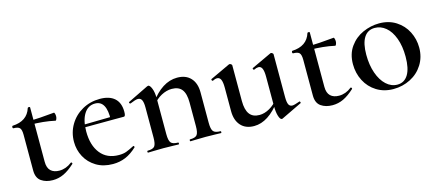

<svg xmlns="http://www.w3.org/2000/svg" viewBox="-41 -812 2681 1177"><g transform="rotate(-15 1299.0 -223.0)"><path d="M83 -77V-303Q83 -336 72.5 -347Q62 -358 32 -358Q31 -358 29.5 -360.5Q28 -363 28 -366Q28 -369 29.5 -371.5Q31 -374 32 -374Q126 -378 150 -455Q151 -459 158 -459Q165 -459 165 -455V-110Q165 -71 184.5 -52.5Q204 -34 239 -34Q281 -34 318 -63L320 -64Q323 -64 325.5 -59.5Q328 -55 325 -53Q288 -19 255 -3.5Q222 12 185 12Q142 12 112.5 -8.5Q83 -29 83 -77ZM136 -352V-376Q200 -376 298 -386Q300 -386 302.5 -378.5Q305 -371 305 -362Q305 -353 301.5 -344Q298 -335 294 -336Q222 -352 136 -352Z M370 -181Q370 -240 399 -289Q428 -338 478.5 -366.5Q529 -395 591 -395Q651 -395 683.5 -366Q716 -337 716 -280Q716 -265 713.5 -258Q711 -251 705 -251H623Q628 -375 555 -375Q510 -375 484.5 -334Q459 -293 459 -223Q459 -135 500 -83.5Q541 -32 616 -32Q644 -32 663 -39Q682 -46 713 -62L715 -63Q717 -63 719.5 -59Q722 -55 720 -53Q684 -19 647 -3.5Q610 12 567 12Q506 12 461.5 -15Q417 -42 393.5 -86Q370 -130 370 -181ZM429 -267 651 -271V-251L430 -250Z M1061 -12Q1095 -12 1106 -26Q1117 -40 1117 -81V-231Q1117 -287 1096.5 -313.5Q1076 -340 1032 -340Q999 -340 965.5 -322Q932 -304 911 -274L906 -286Q986 -398 1082 -398Q1137 -398 1167.5 -365Q1198 -332 1198 -274V-81Q1198 -40 1209.5 -26Q1221 -12 1255 -12Q1258 -12 1258 -6Q1258 0 1255 0Q1230 0 1215 -1L1158 -2L1101 -1Q1086 0 1061 0Q1058 0 1058 -6Q1058 -12 1061 -12ZM792 -12Q826 -12 837 -26Q848 -40 848 -81V-272Q848 -304 840.5 -319Q833 -334 816 -334Q801 -334 766 -319H765Q761 -319 759 -324Q757 -329 760 -330L891 -394Q897 -396 898 -396Q909 -396 919 -371Q929 -346 929 -306V-81Q929 -40 940.5 -26Q952 -12 986 -12Q989 -12 989 -6Q989 0 986 0Q961 0 946 -1L889 -2L831 -1Q817 0 792 0Q789 0 789 -6Q789 -12 792 -12Z M1349 -114V-263Q1349 -298 1341.5 -314.5Q1334 -331 1318 -331Q1305 -331 1290 -323H1289Q1285 -323 1283 -328Q1281 -333 1284 -335L1410 -394L1415 -395Q1419 -395 1424 -391Q1429 -387 1429 -384V-157Q1429 -101 1449.5 -73.5Q1470 -46 1512 -46Q1544 -46 1576.5 -64.5Q1609 -83 1630 -113L1636 -101Q1554 11 1463 11Q1409 11 1379 -22.5Q1349 -56 1349 -114ZM1722 -50Q1734 -50 1767 -62L1769 -63Q1772 -63 1774 -58Q1776 -53 1773 -51L1642 12L1638 13Q1627 13 1619 -12Q1611 -37 1611 -79V-263Q1611 -298 1603.5 -314.5Q1596 -331 1580 -331Q1568 -331 1552 -323H1551Q1547 -323 1545 -328.5Q1543 -334 1547 -335L1673 -394L1677 -395Q1681 -395 1686 -391Q1691 -387 1691 -384V-113Q1691 -79 1698 -64.5Q1705 -50 1722 -50Z M1858 -77V-303Q1858 -336 1847.5 -347Q1837 -358 1807 -358Q1806 -358 1804.5 -360.5Q1803 -363 1803 -366Q1803 -369 1804.5 -371.5Q1806 -374 1807 -374Q1901 -378 1925 -455Q1926 -459 1933 -459Q1940 -459 1940 -455V-110Q1940 -71 1959.5 -52.5Q1979 -34 2014 -34Q2056 -34 2093 -63L2095 -64Q2098 -64 2100.5 -59.5Q2103 -55 2100 -53Q2063 -19 2030 -3.5Q1997 12 1960 12Q1917 12 1887.5 -8.5Q1858 -29 1858 -77ZM1911 -352V-376Q1975 -376 2073 -386Q2075 -386 2077.5 -378.5Q2080 -371 2080 -362Q2080 -353 2076.5 -344Q2073 -335 2069 -336Q1997 -352 1911 -352Z M2145 -198Q2145 -263 2177.5 -308.5Q2210 -354 2260.5 -376.5Q2311 -399 2364 -399Q2425 -399 2470.5 -370Q2516 -341 2540 -293.5Q2564 -246 2564 -192Q2564 -132 2534.5 -85Q2505 -38 2455 -12.5Q2405 13 2347 13Q2287 13 2241 -15.5Q2195 -44 2170 -92.5Q2145 -141 2145 -198ZM2469 -160Q2469 -227 2450.5 -277Q2432 -327 2400.5 -353Q2369 -379 2331 -379Q2286 -379 2262.5 -342Q2239 -305 2239 -233Q2239 -168 2257 -116.5Q2275 -65 2306.5 -36Q2338 -7 2377 -7Q2421 -7 2445 -46Q2469 -85 2469 -160Z"/></g></svg>

Font: Cormorant Garamond SemiBold
Style: Regular
Weight: 600
Designer: Christian Thalmann (Catharsis Fonts)
Foundry: Catharsis Fonts
Version: Version 4.000